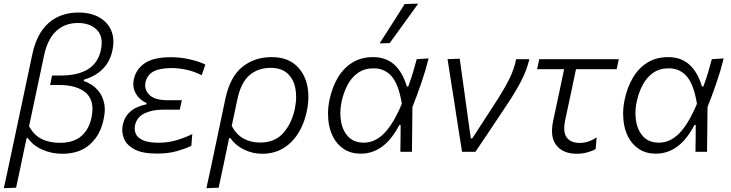

<svg xmlns="http://www.w3.org/2000/svg" viewBox="-22 -812 3912 1027"><path d="M-1.5 194.5Q10.5 139 22 86.5Q33 33.5 46 -27L151 -522Q174 -632 237.5 -688.5Q301 -745 398.5 -745Q462.5 -745 507.8 -719.8Q553 -694.5 573 -649Q584.5 -621.5 584.5 -589Q584.5 -567 579.5 -543Q569.5 -496 545.8 -464.2Q522 -432.5 490.8 -413.8Q459.5 -395 427.5 -386L425.5 -378.5Q443.5 -373.5 466 -359.8Q488.5 -346 507.8 -321.5Q527 -297 535 -260Q538.5 -244.5 538.5 -227Q538.5 -201 531.5 -170.5Q514.5 -89 458.5 -39.2Q402.5 10.5 311.5 10.5Q253 10.5 203.2 -12Q153.5 -34.5 127 -73.5H120.5L110 -25Q97.5 33.5 87 85Q76 136.5 64 192ZM298 -48Q370.5 -48 412.2 -83.5Q454 -119 467.5 -183.5Q472.5 -208 472.5 -229.5Q472.5 -283.5 438.5 -314.5Q391 -357.5 292 -357.5H246L256.5 -408H302Q489 -408 517.5 -544.5Q522 -565.5 522 -583Q522 -626.5 496 -652.5Q459.5 -689 395 -689Q325 -689 278.5 -645.8Q232 -602.5 213.5 -514.5L133.5 -137Q158 -90.5 199.8 -69.2Q241.5 -48 298 -48Z M817.5 9.5Q738 9.5 695.8 -14Q653.5 -37.5 640.5 -72.5Q632 -95 632 -117.5Q632 -130 634.5 -142.5Q642.5 -180.5 663 -203.2Q683.5 -226 709.5 -237.5Q735.5 -249 761 -254L762 -261Q744 -268 725.5 -285Q707 -302 697 -328Q691 -343.5 691 -361.5Q691 -374 694 -388Q705.5 -442 752.5 -474Q799.5 -506 893 -506Q944.5 -506 995.5 -494Q1046.5 -482 1076.5 -466.5L1057 -409.5Q1017 -430 975.2 -439Q933.5 -448 896 -448Q833.5 -448 799.2 -429.8Q765 -411.5 756 -370.5Q754.5 -362.5 754.5 -354.5Q754.5 -326 777.5 -304Q806.5 -276 874 -276H950.5L939.5 -225.5H850Q793 -225.5 751.5 -205.8Q710 -186 700.5 -142.5Q698.5 -133 698.5 -124.5Q698.5 -109.5 704.5 -96Q714 -74.5 743.5 -61.5Q773 -48.5 828.5 -48.5Q875.5 -48.5 922.5 -62.2Q969.5 -76 1006.5 -95L1001.5 -32Q973.5 -18 926.5 -4.2Q879.5 9.5 817.5 9.5Z M1082 194.5Q1094 139.5 1105.5 86.5Q1116.5 33.5 1129.5 -27L1183.5 -283.5Q1208.5 -401 1273.8 -453.8Q1339 -506.5 1430.5 -506.5Q1509.5 -506.5 1556.8 -466.5Q1604 -426.5 1620 -361Q1627.5 -329 1627.5 -294Q1627.5 -258 1619.5 -219Q1597.5 -113 1534.8 -51.2Q1472 10.5 1381.5 10.5Q1329 10.5 1283 -12Q1237 -34.5 1210.5 -73.5H1203.5L1193.5 -25Q1181 33.5 1170.5 85Q1159.5 136.5 1147.5 192ZM1369.5 -49.5Q1448.5 -49.5 1493.5 -100.8Q1538.5 -152 1555 -229.5Q1562 -263.5 1562 -294.5Q1562 -317.5 1558 -339Q1548.5 -389 1515.8 -419Q1483 -449 1425.5 -449Q1357 -449 1311.2 -408.5Q1265.5 -368 1247 -277.5L1217.5 -138.5Q1242 -92 1280.8 -70.8Q1319.5 -49.5 1369.5 -49.5Z M1908.5 10Q1855.5 10 1818.2 -14.2Q1781 -38.5 1759.8 -79.5Q1738.5 -120.5 1734 -172Q1732.5 -187.5 1732.5 -203.5Q1732.5 -240 1740.5 -278Q1754.5 -345 1785 -396.5Q1815.5 -448 1862.5 -477.2Q1909.5 -506.5 1973.5 -506.5Q2043 -506.5 2087.5 -465.8Q2132 -425 2154 -349.5H2162Q2178 -393 2188.2 -428.8Q2198.5 -464.5 2207 -495.5L2270.5 -499.5Q2254.5 -435 2231.5 -368Q2208.5 -301 2184 -239.5Q2182.5 -119.5 2181.5 0H2119.5Q2120 -37 2120.5 -73Q2120.5 -109 2121 -143.5H2114Q2073 -64.5 2021.2 -27.2Q1969.5 10 1908.5 10ZM1924.5 -49Q1984 -49 2033.2 -99.2Q2082.5 -149.5 2127.5 -257Q2110.5 -360 2073.2 -403.2Q2036 -446.5 1976.5 -446.5Q1927 -446.5 1892.5 -422Q1858 -397.5 1837 -357.5Q1816 -317.5 1806 -271.5Q1798.5 -238 1798.5 -206Q1798.5 -184.5 1802 -164Q1810.5 -113 1840.8 -81Q1871 -49 1924.5 -49ZM2008.5 -580Q2043 -633.5 2076.5 -686Q2109.5 -738.5 2142.5 -790.5L2215 -792.5Q2176.5 -739 2138.5 -686.5L2062.5 -581.5Z M2449.5 0Q2442 -46 2434.5 -94.5Q2427 -143 2420 -187L2406.5 -275.5Q2397.5 -330 2389 -385.5Q2380.5 -441 2372 -495.5L2437 -498Q2447 -426.5 2459.5 -337.5Q2471.5 -248.5 2483 -166L2496.5 -71.5H2504L2643.5 -286.5Q2680 -344.5 2704 -393.2Q2728 -442 2739 -495.5H2809.5Q2795.5 -435.5 2765.2 -377.8Q2735 -320 2697.5 -264Q2653.5 -197.5 2609.5 -131.5Q2565.5 -65.5 2521 0Z M3063.5 10.5Q2989.5 10.5 2954 -35Q2930.5 -65 2930.5 -112Q2930.5 -136 2936.5 -164.5Q2953.5 -244.5 2968.5 -314Q2983.5 -383.5 2995.5 -442H2851L2862.5 -495.5H3288L3276.5 -442H3059Q3044.5 -374 3030.5 -306.5L3001.5 -171.5Q2996 -146 2996 -126Q2996 -94 3009.5 -76.5Q3031.5 -47.5 3079 -47.5Q3126 -47.5 3169.5 -77.5L3164 -15Q3148.5 -5 3120.5 2.8Q3092.5 10.5 3063.5 10.5Z M3487 10Q3434 10 3396.8 -14.2Q3359.5 -38.5 3338.2 -79.5Q3317 -120.5 3312.5 -172Q3311 -187.5 3311 -203.5Q3311 -240 3319 -278Q3333 -345 3363.5 -396.5Q3394 -448 3441 -477.2Q3488 -506.5 3552 -506.5Q3621.5 -506.5 3666 -465.8Q3710.5 -425 3732.5 -349.5H3740.5Q3756.5 -393 3766.8 -428.8Q3777 -464.5 3785.5 -495.5L3849 -499.5Q3833 -435 3810 -368Q3787 -301 3762.5 -239.5Q3761 -119.5 3760 0H3698Q3698.5 -37 3699 -73Q3699 -109 3699.5 -143.5H3692.5Q3651.5 -64.5 3599.8 -27.2Q3548 10 3487 10ZM3503 -49Q3562.5 -49 3611.8 -99.2Q3661 -149.5 3706 -257Q3689 -360 3651.8 -403.2Q3614.5 -446.5 3555 -446.5Q3505.5 -446.5 3471 -422Q3436.5 -397.5 3415.5 -357.5Q3394.5 -317.5 3384.5 -271.5Q3377 -238 3377 -206Q3377 -184.5 3380.5 -164Q3389 -113 3419.2 -81Q3449.5 -49 3503 -49Z"/></svg>

Font: Heraclito Light
Style: Italic
Weight: 300
Italic angle: -12°
Designer: Kostas Bartsokas (font) & Cristiano Sobral (main changes)
Foundry: Kostas Bartsokas (font) & Cristiano Sobral (main changes)
Version: Version 1.00;July 8, 2020;FontCreator 13.0.0.2655 64-bit